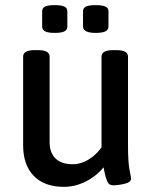

<svg xmlns="http://www.w3.org/2000/svg" viewBox="-20 -720 597 747"><path d="M70 -155V-500Q70 -525 116 -525H127Q173 -525 173 -500V-167Q173 -126 196 -103.5Q219 -81 263 -81Q295 -81 325 -99.5Q355 -118 375 -147V-500Q375 -525 421 -525H432Q478 -525 478 -500V-156Q478 -89 484 -59Q490 -29 490 -25Q490 -11 465 -5Q440 1 419 1Q404 1 397.5 -14Q391 -29 387.5 -46Q384 -63 383 -69Q354 -34 313 -13.5Q272 7 229 7Q153 7 111.5 -35.5Q70 -78 70 -155ZM144 -617V-676Q144 -689 155.5 -694.5Q167 -700 193 -700Q219 -700 230.5 -694.5Q242 -689 242 -676V-617Q242 -604 230.5 -598Q219 -592 193 -592Q167 -592 155.5 -598Q144 -604 144 -617ZM303 -617V-676Q303 -689 314.5 -694.5Q326 -700 352 -700Q378 -700 390 -694.5Q402 -689 402 -676V-617Q402 -604 390 -598Q378 -592 352 -592Q303 -592 303 -617Z"/></svg>

Font: Asap-Medium
Style: Regular
Weight: 500
Designer: Pablo Cosgaya
Foundry: Omnibus-Type
Version: Version 2.000; ttfautohint (v1.8)